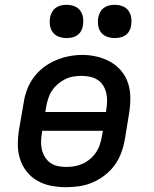

<svg xmlns="http://www.w3.org/2000/svg" viewBox="-20 -769 640 797"><path d="M254 8Q222 8 191.5 2Q161 -4 135.5 -18.5Q110 -33 91.5 -56Q73 -79 63.5 -108Q54 -137 54 -168.5Q54 -200 59 -231L78 -341Q82 -369 92 -396Q102 -423 119.5 -447Q137 -471 160.5 -489Q184 -507 211 -518.5Q238 -530 266 -535.5Q294 -541 322 -541Q354 -541 384 -533.5Q414 -526 439.5 -511.5Q465 -497 484 -474Q503 -451 512 -422.5Q521 -394 521 -362Q521 -330 516 -299L498 -189Q493 -161 483 -134Q473 -107 456 -83.5Q439 -60 415 -41.5Q391 -23 364 -11.5Q337 0 309 4Q281 8 254 8ZM420 -304 421 -313Q424 -331 424.5 -349Q425 -367 421 -383.5Q417 -400 408 -414.5Q399 -429 384.5 -438Q370 -447 353 -450.5Q336 -454 318 -454Q300 -454 283 -451Q266 -448 250 -440Q234 -432 220 -420Q206 -408 196 -393Q186 -378 180.5 -361Q175 -344 172 -327L168 -304ZM255 -76Q273 -76 290 -79Q307 -82 323.5 -89.5Q340 -97 354.5 -109.5Q369 -122 379 -137Q389 -152 394.5 -169Q400 -186 403 -203L407 -226H155L154 -217Q151 -200 150.5 -182Q150 -164 154 -147.5Q158 -131 167 -116.5Q176 -102 189.5 -92.5Q203 -83 220.5 -79.5Q238 -76 255 -76ZM456 -611Q440 -611 424.5 -616.5Q409 -622 399.5 -634.5Q390 -647 387.5 -663.5Q385 -680 388 -697Q390 -708 396 -719Q402 -730 412 -737Q422 -744 433.5 -746.5Q445 -749 456 -749Q473 -749 488 -743.5Q503 -738 512.5 -725.5Q522 -713 524.5 -696.5Q527 -680 524 -663Q523 -652 517 -641Q511 -630 501 -623Q491 -616 479.5 -613.5Q468 -611 456 -611ZM256 -611Q240 -611 224.5 -616.5Q209 -622 199.5 -634.5Q190 -647 187.5 -663.5Q185 -680 188 -697Q190 -708 196 -719Q202 -730 212 -737Q222 -744 233.5 -746.5Q245 -749 256 -749Q273 -749 288 -743.5Q303 -738 312.5 -725.5Q322 -713 324.5 -696.5Q327 -680 324 -663Q323 -652 317 -641Q311 -630 301 -623Q291 -616 279.5 -613.5Q268 -611 256 -611Z"/></svg>

Font: Iosevka Curly MdExObl
Style: Regular
Weight: 500
Width: 7
Italic angle: -9°
Monospace: yes
Designer: Belleve Invis
Foundry: Belleve Invis
Version: Version 11.1.0; ttfautohint (v1.8.3)